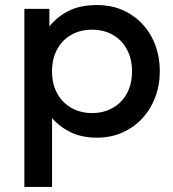

<svg xmlns="http://www.w3.org/2000/svg" viewBox="-20 -530 686 760"><path d="M76.5 210V-495H175.5V-425.5Q205 -463 251 -486.5Q297 -510 364.5 -510Q437 -510 493.2 -475.8Q549.5 -441.5 581 -382.2Q612.5 -323 612.5 -247.5Q612.5 -193 594.5 -145.2Q576.5 -97.5 543.2 -61.5Q510 -25.5 464.2 -5.2Q418.5 15 363 15Q305 15 261 -6Q217 -27 186 -62.5V210ZM344.5 -82.5Q390.5 -82.5 426.2 -102.8Q462 -123 482.2 -160Q502.5 -197 502.5 -247.5Q502.5 -298 482 -335.2Q461.5 -372.5 425.8 -392.5Q390 -412.5 344.5 -412.5Q298.5 -412.5 262.8 -392.5Q227 -372.5 206.5 -335.2Q186 -298 186 -247.5Q186 -197 206.5 -160Q227 -123 262.8 -102.8Q298.5 -82.5 344.5 -82.5Z"/></svg>

Font: Geologica Roman
Style: Regular
Weight: 400
Designer: Sindre Bremnes, Frode Helland
Foundry: Monokrom Skriftforlag AS
Version: Version 1.010;gftools[0.9.28]